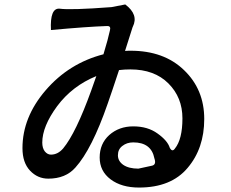

<svg xmlns="http://www.w3.org/2000/svg" viewBox="-20 -795 1040 863"><path d="M530 -139Q510 -124 510 -97Q510 -71 534 -54Q559 -37 602 -37L662 -50Q684 -54 674 -83Q660 -155 579 -155Q550 -155 530 -139ZM209 -660Q204 -760 248 -756Q296 -749 481 -763L543 -775Q604 -729 577 -675L576 -673L542 -566Q550 -567 567 -567Q717 -567 807 -480Q898 -393 898 -260Q898 -128 823 -40Q749 48 605 48Q526 48 477 11Q428 -26 428 -87Q428 -149 471 -188Q515 -227 579 -227Q644 -227 688 -195Q733 -163 743 -131Q754 -110 766 -127Q800 -169 800 -263Q800 -357 737 -420Q674 -483 566 -483Q539 -483 515 -480Q482 -380 464 -329Q393 -124 319 -42Q275 8 197 8Q149 8 115 -28Q81 -64 81 -129Q81 -268 185 -389Q290 -511 445 -551Q466 -620 474 -658Q480 -679 461 -678Q371 -675 209 -660ZM170 -154Q170 -130 181 -115Q193 -100 209 -100Q240 -100 264 -128Q321 -197 390 -388Q394 -400 402 -422L413 -453Q305 -409 237 -318Q170 -227 170 -154Z"/></svg>

Font: Swei Half Moon CJK TC
Style: Medium
Weight: 500
Version: Version 2.125